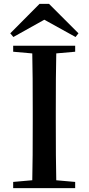

<svg xmlns="http://www.w3.org/2000/svg" viewBox="-20 -971 457 991"><path d="M233 -951 385 -799 370 -780 173 -889H244L49 -780L33 -799L184 -951ZM48 0V-32L195 -45H220L368 -32V0ZM146 0Q148 -85 148.5 -170.5Q149 -256 149 -342V-393Q149 -479 148.5 -564.5Q148 -650 146 -735H271Q269 -651 268.5 -565Q268 -479 268 -393V-343Q268 -257 268.5 -171.5Q269 -86 271 0ZM48 -704V-735H368V-704L220 -691H195Z"/></svg>

Font: Noto Serif TC SemiBold
Style: Regular
Weight: 600
Version: Version 2.002-H1;hotconv 1.1.0;makeotfexe 2.6.0